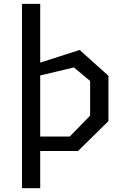

<svg xmlns="http://www.w3.org/2000/svg" viewBox="-20 -785 660 998"><path d="M94.3 -765H189V193.3H94.3ZM136.3 -75.2H342.5L448.5 -184.2V-364L364.2 -434.5L136.3 -380.2V-442.7L394.2 -525.3L543.7 -390.8V-155.5L385.5 0H136.3Z"/></svg>

Font: Monaspace Krypton Var
Style: Regular
Weight: 400
Designer: Riley Cran and the Lettermatic Team
Version: Version 1.101 (Monaspace Krypton Var)